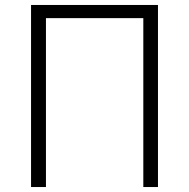

<svg xmlns="http://www.w3.org/2000/svg" viewBox="-20 -753 762 773"><path d="M105 0V-733H616V0H557V-680H165V0Z"/></svg>

Font: IBM Plex Sans JP Light
Style: Regular
Weight: 300
Designer: Mike Abbink; Paul van der Laan; Pieter van Rosmalen; Wujin Sim; Yejin Wi; Jinhee Kim; Boomi Park; Yona Kim; Kichan Ma
Foundry: Sandoll Inc.
Version: Version 1.002